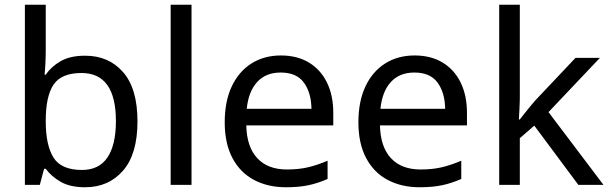

<svg xmlns="http://www.w3.org/2000/svg" viewBox="-20 -780 2575 810"><path d="M173 -575Q173 -541 171.5 -511.5Q170 -482 168 -465H173Q196 -499 236 -522Q276 -545 339 -545Q439 -545 499.5 -475.5Q560 -406 560 -268Q560 -130 499 -60Q438 10 339 10Q276 10 236 -13Q196 -36 173 -68H166L148 0H85V-760H173ZM324 -472Q239 -472 206 -423Q173 -374 173 -271V-267Q173 -168 205.5 -115.5Q238 -63 326 -63Q398 -63 433.5 -116Q469 -169 469 -269Q469 -472 324 -472Z M788 0H700V-760H788Z M1165 -546Q1234 -546 1283.5 -516Q1333 -486 1359.5 -431.5Q1386 -377 1386 -304V-251H1019Q1021 -160 1065.5 -112.5Q1110 -65 1190 -65Q1241 -65 1280.5 -74.5Q1320 -84 1362 -102V-25Q1321 -7 1281 1.5Q1241 10 1186 10Q1110 10 1051.5 -21Q993 -52 960.5 -113.5Q928 -175 928 -264Q928 -352 957.5 -415Q987 -478 1040.5 -512Q1094 -546 1165 -546ZM1164 -474Q1101 -474 1064.5 -433.5Q1028 -393 1021 -321H1294Q1293 -389 1262 -431.5Q1231 -474 1164 -474Z M1729 -546Q1798 -546 1847.5 -516Q1897 -486 1923.5 -431.5Q1950 -377 1950 -304V-251H1583Q1585 -160 1629.5 -112.5Q1674 -65 1754 -65Q1805 -65 1844.5 -74.5Q1884 -84 1926 -102V-25Q1885 -7 1845 1.5Q1805 10 1750 10Q1674 10 1615.5 -21Q1557 -52 1524.5 -113.5Q1492 -175 1492 -264Q1492 -352 1521.5 -415Q1551 -478 1604.5 -512Q1658 -546 1729 -546ZM1728 -474Q1665 -474 1628.5 -433.5Q1592 -393 1585 -321H1858Q1857 -389 1826 -431.5Q1795 -474 1728 -474Z M2173 -363Q2173 -347 2171.5 -321Q2170 -295 2169 -276H2173Q2179 -284 2191 -299Q2203 -314 2215.5 -329.5Q2228 -345 2237 -355L2408 -536H2511L2294 -307L2526 0H2420L2234 -250L2173 -197V0H2086V-760H2173Z"/></svg>

Font: Noto Sans Meroitic
Style: Regular
Weight: 400
Designer: Monotype Design Team
Foundry: Monotype Imaging Inc.
Version: Version 2.002; ttfautohint (v1.8.4.7-5d5b)